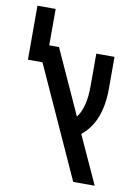

<svg xmlns="http://www.w3.org/2000/svg" viewBox="-86 -816 615 872"><g transform="rotate(10 221.5 -380.0)"><path d="M314 0 82 -511H15V-760H99V-592H144L279 -295Q316 -344 316 -440V-592H400V-446Q400 -291 312 -221L413 0Z"/></g></svg>

Font: Noto Sans Hebrew ExtraCondensed
Style: Regular
Weight: 400
Width: 2
Designer: Monotype Design Team
Foundry: Monotype Imaging Inc.
Version: Version 2.004; ttfautohint (v1.8.4.7-5d5b)